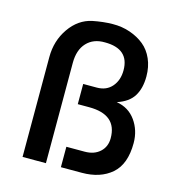

<svg xmlns="http://www.w3.org/2000/svg" viewBox="-95 -698 716 780"><g transform="rotate(15 263.0 -308.0)"><path d="M69.8 0V-419.9Q69.8 -488.8 106.7 -541.7Q143.6 -594.7 200.2 -606.9Q243.7 -615.7 283.7 -616.2Q323.7 -616.7 357.9 -604.7Q392.1 -592.8 417.2 -572.3Q442.4 -551.8 456.8 -519Q471.2 -486.3 471.2 -445.8Q471.2 -396 450.9 -363Q430.7 -330.1 381.8 -314Q433.1 -305.7 462.2 -264.9Q491.2 -224.1 491.2 -170.9Q491.2 -82 443.8 -41Q396.5 0 318.8 0H231V-85.9H308.1Q347.7 -85.9 371.8 -107.9Q396 -129.9 396 -166Q396 -265.1 278.8 -265.1H231V-350.1H288.1Q328.6 -350.1 351.8 -377.2Q375 -404.3 375 -445.8Q375 -536.1 272.9 -536.1Q224.6 -537.1 196.3 -506.8Q168 -476.6 168 -421.9V0Z"/></g></svg>

Font: Neutral Grotesk
Style: Regular
Weight: 400
Designer: Nawras Khrais
Foundry: Nawras Khrais
Version: Version 1.000;PS 001.000;hotconv 1.0.88;makeotf.lib2.5.64775